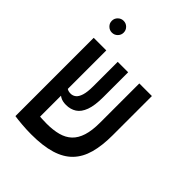

<svg xmlns="http://www.w3.org/2000/svg" viewBox="-215 -885 1016 1016"><g transform="rotate(45 293.0 -376.5)"><path d="M193.8 9.3Q159.7 9.3 124 6.3Q88.4 3.4 66.9 0L89.4 -98.1Q92.8 -96.7 106 -95.2Q119.1 -93.8 137.9 -92Q156.7 -90.3 176.3 -89.4Q195.8 -88.4 211.4 -88.4Q260.3 -88.4 297.1 -98.4Q334 -108.4 358.4 -131.6Q382.8 -154.8 395.3 -194.1Q407.7 -233.4 407.7 -292V-585.9H502V-291.5Q502 -214.4 486.3 -157.7Q470.7 -101.1 435.1 -64Q399.4 -26.9 340.3 -8.8Q281.2 9.3 193.8 9.3ZM160.6 0.5 66.4 -0.5V-585.9H160.6ZM213.9 -231Q187 -231 170.2 -240.7Q153.3 -250.5 139.2 -262.7L156.2 -301.3Q163.1 -295.4 170.7 -293Q178.2 -290.5 189 -290.5Q204.6 -290.5 217.5 -300.5Q230.5 -310.5 238.3 -335.2Q246.1 -359.9 246.1 -403.3V-585.9H324.2V-399.9Q324.2 -336.9 310.5 -300Q296.9 -263.2 272 -247.1Q247.1 -231 213.9 -231ZM114.7 -673.3Q96.7 -673.3 83.5 -686.3Q70.3 -699.2 70.3 -717.3Q70.3 -735.8 83.5 -748.8Q96.7 -761.7 114.7 -761.7Q133.3 -761.7 146.2 -748.8Q159.2 -735.8 159.2 -717.3Q159.2 -699.2 146.2 -686.3Q133.3 -673.3 114.7 -673.3Z"/></g></svg>

Font: Cascadia Code
Style: Regular
Weight: 400
Designer: Aaron Bell
Foundry: Saja Typeworks
Version: Version 2404.023